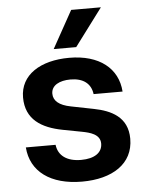

<svg xmlns="http://www.w3.org/2000/svg" viewBox="-53 -789 647 842"><g transform="rotate(-5 270.0 -368.0)"><path d="M274.9 9.3C407.7 9.3 501 -49.3 501 -159.7C501 -256.3 427.7 -289.1 354 -303.7L253.4 -323.7C202.6 -333.5 177.7 -355 177.7 -386.2C177.7 -422.9 213.9 -441.4 262.2 -441.4C318.8 -441.4 352.1 -415 357.9 -368.7H485.4C478.5 -471.7 397 -536.6 265.1 -536.6C137.7 -536.6 48.3 -480 48.3 -380.9C48.3 -283.2 117.7 -242.2 208.5 -224.6L293 -208.5C326.2 -202.1 372.1 -191.4 372.1 -149.9C372.1 -110.4 338.4 -85.9 278.3 -85.9C216.3 -85.9 178.2 -113.3 172.4 -161.6H41.5C49.3 -54.7 135.7 9.3 274.9 9.3ZM200.7 -580.6H299.8L422.9 -745.1H292Z"/></g></svg>

Font: Faust Sans Bold
Style: Regular
Weight: 700
Designer: Andreas Faust
Version: Version 1.003;Glyphs 3.1.2 (3151)